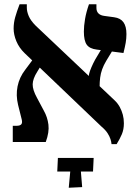

<svg xmlns="http://www.w3.org/2000/svg" viewBox="-20 -667 644 902"><path d="M504 10Q503 -1 499 -13.5Q495 -26 485.5 -41Q476 -56 456 -73L96 -417Q70 -442 57 -473Q44 -504 44 -533Q44 -560 51.5 -586.5Q59 -613 72 -647H106V-631Q106 -613 115 -591.5Q124 -570 148 -546L518 -196Q533 -182 542.5 -164.5Q552 -147 557 -128Q562 -109 562 -88Q562 -59 552.5 -36.5Q543 -14 528 10ZM40 0V-76H57Q74 -76 80 -83Q86 -90 82 -106L65 -174Q54 -219 62.5 -261.5Q71 -304 99 -340L149 -407L181 -373L155 -330Q134 -297 133.5 -271Q133 -245 154 -207L186 -147Q203 -117 207.5 -81.5Q212 -46 195 0ZM448 -260 397 -308Q397 -318 403 -334.5Q409 -351 418 -369.5Q427 -388 436 -402L480 -476L527 -460L479 -381Q467 -361 460 -341.5Q453 -322 450.5 -302Q448 -282 448 -260ZM560 -418 435 -434Q401 -438 387.5 -457Q374 -476 374 -519Q374 -545 379.5 -577.5Q385 -610 398 -647H433V-630Q433 -613 443 -603.5Q453 -594 472 -592L516 -586Q546 -582 560 -562.5Q574 -543 574 -507Q574 -486 570.5 -466Q567 -446 560 -418ZM303 215 310 139H249L252 75H420L417 139H360L366 212Z"/></svg>

Font: Noto Serif Hebrew
Style: Bold
Weight: 700
Version: Version 2.003